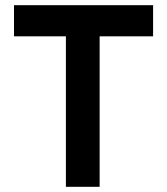

<svg xmlns="http://www.w3.org/2000/svg" viewBox="-20 -720 644 740"><path d="M234 0H364V-580H570V-700H34V-580H234Z"/></svg>

Font: Easer Grotesk Medium
Style: Regular
Weight: 500
Designer: Boardeaser, Bonnie Shaver-Troup, Thomas Jockin
Foundry: Lexend
Version: Version 1.001;Glyphs 3.1.2 (3151)